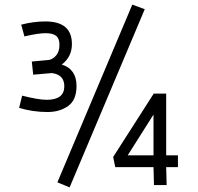

<svg xmlns="http://www.w3.org/2000/svg" viewBox="-20 -803 859 833"><path d="M63 -335 76 -388Q147 -370 183 -370Q259 -370 259 -429Q259 -479 205 -486L124 -479L118 -536L193 -543Q211 -547 224.5 -563.5Q238 -580 238 -609Q238 -636 223.5 -647.5Q209 -659 178 -659Q145 -659 86 -645L72 -696Q125 -710 177 -710Q292 -710 292 -612Q292 -556 248 -523Q312 -503 312 -430Q312 -369 275.5 -343Q239 -317 186 -317Q122 -317 63 -335ZM608 -763 282 10 229 -12 554 -783ZM480 -78 471 -122 647 -397H701V-129H752V-78H701L703 0H648L646 -78ZM646 -306 534 -129H646Z"/></svg>

Font: Biancoenero Regular
Style: Regular
Weight: 400
Designer: Riccardo Lorusso, Umberto Mischi
Foundry: Biancoenero Edizioni
Version: Version 0.000